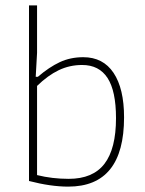

<svg xmlns="http://www.w3.org/2000/svg" viewBox="-20 -685 540 715"><path d="M88 -11V-665H118V-488L113 -399H121Q163 -435 202.5 -453.5Q242 -472 290 -472Q364 -472 403 -413.5Q442 -355 442 -248Q442 10 234 10Q169 10 88 -11ZM412 -245Q412 -346 380.5 -394.5Q349 -443 286 -443Q239 -443 198.5 -423.5Q158 -404 118 -365V-33Q174 -19 236 -19Q326 -19 369 -75Q412 -131 412 -245Z"/></svg>

Font: Athiti ExtraLight
Style: Regular
Weight: 250
Version: Version 1.032